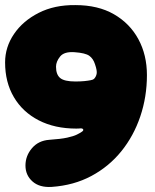

<svg xmlns="http://www.w3.org/2000/svg" viewBox="-30 -645 607 754"><path d="M547 -350Q547 -265 521 -188Q495 -111 446.5 -51Q398 9 329 46Q260 83 173 89Q125 92 97.5 67.5Q70 43 70 5Q70 -33 95.5 -63Q121 -93 164 -96Q209 -99 234 -104.5Q259 -110 272 -116.5Q285 -123 292 -128Q299 -133 296.5 -137Q294 -141 288 -141Q288 -141 283.5 -140.5Q279 -140 270 -140Q185 -140 122 -172.5Q59 -205 24.5 -263.5Q-10 -322 -10 -400Q-10 -460 25 -511.5Q60 -563 122 -594.5Q184 -626 266 -625Q355 -625 417.5 -589Q480 -553 513.5 -491Q547 -429 547 -350ZM343 -393Q336 -415 320.5 -426Q305 -437 263 -440Q222 -443 206 -423Q190 -403 190 -383Q190 -352 206.5 -338.5Q223 -325 266 -325Q286 -325 301 -326.5Q316 -328 326 -330Q336 -332 339 -335Q347 -343 349.5 -355Q352 -367 343 -393Z"/></svg>

Font: Winky Sans Black
Style: Regular
Weight: 900
Designer: Simon Atzbach
Foundry: typofactur
Version: Version 1.205